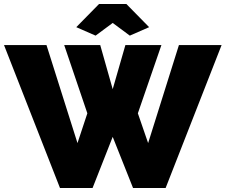

<svg xmlns="http://www.w3.org/2000/svg" viewBox="-31 -934 1121 954"><path d="M403 -371 288 -710H467L529 -491L592 -710H771L654 -371L705 -223L858 -710H1070L792 0H630L529 -254L429 0H267L-11 -710H200L354 -223ZM444 -757 348 -799 461 -914H597L710 -799L614 -757L529 -820Z"/></svg>

Font: Raleway
Style: Heavy
Weight: 900
Designer: Matt McInerney, Pablo Impallari, Rodrigo Fuenzalida
Foundry: Matt McInerney, Pablo Impallari, Rodrigo Fuenzalida
Version: Version 2.001